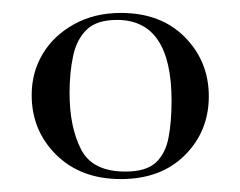

<svg xmlns="http://www.w3.org/2000/svg" viewBox="-20 -650 372 297"><path d="M167 -373Q105 -373 67 -410.5Q29 -448 29 -503Q29 -538 46 -566.5Q63 -595 94.5 -612.5Q126 -630 167 -630Q229 -630 266 -592.5Q303 -555 303 -501Q303 -447 266 -410Q229 -373 167 -373ZM174 -384.6Q205.9 -384.6 221 -398.5Q236 -412.4 240.7 -437.2Q245.4 -462 245.4 -494Q245.4 -619.2 161 -619.2Q129.9 -619.2 114.4 -604.4Q98.8 -589.6 93.2 -563.8Q87.6 -538 87.6 -506Q87.6 -454 105.2 -419.3Q122.7 -384.6 174 -384.6Z"/></svg>

Font: Cormorant Infant Light
Style: Regular
Weight: 300
Designer: Christian Thalmann (Catharsis Fonts)
Foundry: Catharsis Fonts
Version: Version 4.001